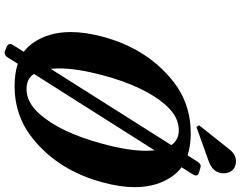

<svg xmlns="http://www.w3.org/2000/svg" viewBox="-124 -856 1034 825"><g transform="rotate(90 392.5 -444.0)"><path d="M672.9 -941.4Q704.6 -941.4 718.3 -917Q725.1 -904.8 725.1 -887.7Q725.1 -842.8 671.9 -823.7L525.9 -771.5L519 -783.2L622.1 -913.1Q644.5 -941.4 672.9 -941.4ZM350.1 9.8Q295.9 9.8 254.4 -3.9L227.5 39.1Q219.2 52.7 207.5 52.7Q204.1 52.7 199.2 50.8L178.7 42.5Q169.4 38.6 169.4 25.4Q169.4 23.9 173.3 17.6L203.1 -29.8Q182.6 -44.4 165 -69.3Q118.2 -135.7 118.2 -231.4Q118.2 -293.9 138.2 -368.7Q188.5 -557.1 325.7 -668Q423.3 -747.1 552.7 -747.1Q606.9 -747.1 647.9 -733.4L675.3 -776.4Q684.1 -790 694.8 -790Q696.8 -790 703.1 -788.1L724.1 -781.7Q734.4 -778.8 734.4 -769.5Q734.4 -763.2 729 -754.9L699.2 -707.5Q721.7 -691.4 737.8 -668Q784.7 -601.6 784.7 -506.3Q784.7 -443.8 764.2 -368.7Q713.4 -179.2 577.1 -69.3Q479.5 9.8 350.1 9.8ZM363.8 -41.5Q420.9 -41.5 471.2 -98.6Q550.3 -188.5 598.6 -368.7Q628.4 -479 628.4 -555.7Q628.4 -574.7 626.5 -591.8L298.3 -73.7Q317.4 -41.5 363.8 -41.5ZM276.4 -145.5 604 -663.6Q582 -695.8 539.1 -695.8Q481.9 -695.8 431.2 -638.7Q352.1 -548.8 303.7 -368.7Q274.4 -258.3 274.4 -182.1Q274.4 -162.6 276.4 -145.5Z"/></g></svg>

Font: Cursive Sans
Style: Bold
Weight: 700
Italic angle: -15°
Designer: Wojciech Kalinowski "wmk69" (wmk69@o2.pl)
Foundry: Wojciech Kalinowski "wmk69" (wmk69@o2.pl)
Version: Wersja 3.1.0; 2022-02-18